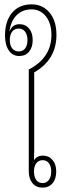

<svg xmlns="http://www.w3.org/2000/svg" viewBox="-20 -856 321 881"><path d="M175 5Q146 5 129 -15.5Q112 -36 112 -71V-537Q216 -591 216 -696Q216 -749 190.5 -781Q165 -813 125 -813Q84 -813 57 -787Q30 -761 23 -711Q37 -745 69 -745Q97 -745 113.5 -725Q130 -705 130 -672Q130 -639 113.5 -619Q97 -599 68 -599Q38 -599 20.5 -624.5Q3 -650 3 -693Q3 -759 35.5 -797.5Q68 -836 125 -836Q176 -836 207.5 -798Q239 -760 239 -696Q239 -582 137 -524V-169Q137 -161 136.5 -147Q136 -133 136 -121Q150 -142 177 -142Q204 -142 221 -122Q238 -102 238 -69Q238 -35 221 -15Q204 5 175 5ZM66 -620Q85 -620 95.5 -634Q106 -648 106 -672Q106 -697 95 -711Q84 -725 66 -725Q47 -725 36 -711Q25 -697 25 -672Q25 -648 36 -634Q47 -620 66 -620ZM176 -16Q194 -16 204.5 -30.5Q215 -45 215 -69Q215 -93 204.5 -107Q194 -121 176 -121Q157 -121 146.5 -107Q136 -93 136 -69Q136 -44 146.5 -30Q157 -16 176 -16Z"/></svg>

Font: Noto Sans Thai Looped UI Narrow Thin
Style: Regular
Weight: 100
Width: 4
Designer: Cadson Demak Team
Foundry: Cadson Demak Co., Ltd.
Version: Version 1.000; ttfautohint (v1.8.4.7-5d5b)